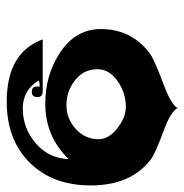

<svg xmlns="http://www.w3.org/2000/svg" viewBox="-8 -511 560 584"><g transform="rotate(-90 272.0 -219.0)"><path d="M353.5 -202.1Q353.5 -244.1 320.3 -270.5Q287.1 -296.9 244.1 -296.9Q203.1 -296.9 171.9 -268.6Q140.6 -240.2 140.6 -199.2Q140.6 -168 173.8 -142.1Q207 -116.2 239.3 -116.2Q279.3 -116.2 313.5 -138.7Q353.5 -165 353.5 -202.1ZM299.8 -378.9Q311.5 -377 319.3 -381.8Q289.1 -429.7 234.4 -429.7Q173.8 -429.7 127.9 -390.1Q82 -350.6 80.1 -290Q148.4 -361.3 249 -361.3Q333 -361.3 399.4 -319.3Q475.6 -271.5 475.6 -192.4Q475.6 -99.6 402.3 -43.9Q382.8 -29.3 308.6 -2Q246.1 21.5 235.4 41Q223.6 19.5 164.1 -2Q95.7 -27.3 78.1 -41Q0 -101.6 0 -222.7Q0 -338.9 69.3 -408.7Q138.7 -478.5 254.9 -478.5Q404.3 -478.5 444.3 -369.1H285.2Q268.6 -369.1 268.6 -385.7Q268.6 -402.3 285.2 -402.3Q300.8 -402.3 300.8 -385.7Q300.8 -381.8 299.8 -378.9Z"/></g></svg>

Font: Ponnala
Style: Regular
Weight: 400
Designer: Appaji Ambarisha Darbha
Version: Version 1.0.3